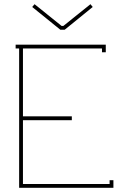

<svg xmlns="http://www.w3.org/2000/svg" viewBox="-20 -891 593 911"><path d="M409.2 -871.1 419.9 -857.9 287.1 -750H266.1L132.8 -857.9L144 -871.1L272 -768.1H280.8ZM463.9 -661.1H88.9V-338.9H320.8V-320.8H88.9V-18.1H500V-36.1H518.1V0H70.8V-661.1H54.2V-679.2H481.9V-643.1H463.9Z"/></svg>

Font: Rawengulk
Style: Light
Weight: 300
Version: Version 0.92